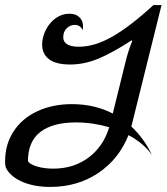

<svg xmlns="http://www.w3.org/2000/svg" viewBox="-37 -726 656 756"><path d="M561 -116Q529 -162 469 -194Q431 -99 349.5 -44.5Q268 10 161 10Q97 10 50 -10.5Q3 -31 -14 -66Q-17 -77 -17 -90Q-17 -158 17 -209.5Q51 -261 111 -288.5Q171 -316 246 -316Q335 -316 407 -279L457 -481Q468 -527 484 -565L481 -567Q404 -517 349 -494.5Q294 -472 239 -472Q184 -472 156.5 -492.5Q129 -513 129 -550Q129 -580 143.5 -608.5Q158 -637 182.5 -654.5Q207 -672 236 -672Q262 -672 276 -658Q290 -644 290 -622Q290 -613 289 -608Q278 -628 258 -628Q239 -628 225.5 -614.5Q212 -601 212 -579Q212 -561 227.5 -551.5Q243 -542 274 -542Q336 -542 406.5 -582.5Q477 -623 567 -706H599L483 -239L480 -228Q531 -180 561 -116ZM393 -225Q328 -244 262 -244Q171 -244 122 -206.5Q73 -169 73 -91Q82 -78 110 -70Q138 -62 173 -62Q253 -62 311.5 -105.5Q370 -149 393 -225Z"/></svg>

Font: Srisakdi
Style: Bold
Weight: 700
Designer: Cadson Demak Co.,Ltd.
Foundry: Cadson Demak Co.,Ltd.
Version: Version 1.000